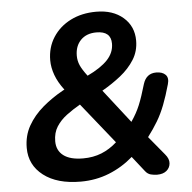

<svg xmlns="http://www.w3.org/2000/svg" viewBox="-52 -767 830 829"><g transform="rotate(-5 363.0 -352.5)"><path d="M265 10Q163 10 104 -35.5Q45 -81 45 -155Q45 -208 69 -250.5Q93 -293 133.5 -327.5Q174 -362 223 -389L229 -392Q203 -426 191 -459Q179 -492 179 -523Q179 -579 207 -622.5Q235 -666 283.5 -690.5Q332 -715 395 -715Q467 -715 511.5 -676.5Q556 -638 556 -576Q556 -530 533 -493.5Q510 -457 473 -427.5Q436 -398 392 -373L505 -228Q529 -263 543 -297Q557 -331 573 -386Q587 -431 630 -431Q657 -431 670.5 -417Q684 -403 676 -376Q662 -326 647.5 -288.5Q633 -251 614.5 -220Q596 -189 571 -156L638 -75Q655 -55 653.5 -35.5Q652 -16 637 -3.5Q622 9 596 9Q583 9 569 5.5Q555 2 545 -11L493 -77Q446 -36 388.5 -13Q331 10 265 10ZM388 -626Q345 -626 320 -600.5Q295 -575 295 -533Q295 -511 303.5 -491.5Q312 -472 334 -443Q393 -471 422 -502Q451 -533 451 -572Q451 -626 388 -626ZM284 -89Q328 -89 364 -103.5Q400 -118 431 -146L290 -322L289 -321Q259 -304 231.5 -283.5Q204 -263 187 -236.5Q170 -210 170 -173Q170 -133 199 -111Q228 -89 284 -89Z"/></g></svg>

Font: Nunito
Style: Bold Italic
Weight: 700
Italic angle: -9°
Designer: Vernon Adams
Foundry: Vernon Adams
Version: Version 3.601; ttfautohint (v1.8.2.53-6de2)